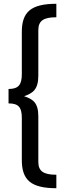

<svg xmlns="http://www.w3.org/2000/svg" viewBox="-20 -856 362 1012"><path d="M277 -836C142 -836 95 -792 95 -687V-465C95 -410 78 -387 25 -387V-311C78 -311 95 -290 95 -235V-13C95 92 142 136 277 136V65C210 65 182 47 182 -3V-242C182 -315 154 -333 107 -349C154 -365 182 -385 182 -458V-697C182 -747 210 -765 277 -765Z"/></svg>

Font: FSans
Style: Regular
Weight: 400
Designer: Carrois Corporate & Edenspiekermann AG
Foundry: Carrois Corporate GbR & Edenspiekermann AG
Version: Version 4.106;PS 004.106;hotconv 1.0.70;makeotf.lib2.5.58329